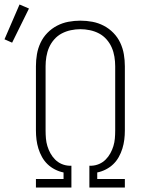

<svg xmlns="http://www.w3.org/2000/svg" viewBox="-58 -835 678 855"><path d="M102 0V-38H225V-67Q205 -71 186.5 -80.5Q168 -90 153.5 -104Q139 -118 129 -136Q119 -154 113 -173.5Q107 -193 104.5 -213Q102 -233 102 -254V-540Q102 -567 106.5 -593.5Q111 -620 122.5 -644.5Q134 -669 153 -688.5Q172 -708 196 -720.5Q220 -733 246.5 -738Q273 -743 300 -743Q327 -743 353.5 -738Q380 -733 404 -720.5Q428 -708 447 -688.5Q466 -669 477.5 -644.5Q489 -620 493.5 -593.5Q498 -567 498 -540V-254Q498 -233 495.5 -213Q493 -193 487 -173.5Q481 -154 471 -136Q461 -118 446.5 -104Q432 -90 413.5 -80.5Q395 -71 375 -67V-38H498V0H340V-97H350Q368 -98 384 -105Q400 -112 412.5 -124.5Q425 -137 433.5 -152.5Q442 -168 447 -184.5Q452 -201 453.5 -218.5Q455 -236 455 -254V-540Q455 -561 451.5 -582.5Q448 -604 439.5 -623.5Q431 -643 416.5 -659.5Q402 -676 383 -686Q364 -696 342.5 -700.5Q321 -705 300 -705Q279 -705 257.5 -700.5Q236 -696 217 -686Q198 -676 183.5 -659.5Q169 -643 160.5 -623.5Q152 -604 148.5 -582.5Q145 -561 145 -540V-254Q145 -236 146.5 -218.5Q148 -201 153 -184.5Q158 -168 166.5 -152.5Q175 -137 187.5 -124.5Q200 -112 216 -105Q232 -98 250 -97H260V0ZM-4 -645 -38 -660 29 -815 71 -797Z"/></svg>

Font: Iosevka Curly Slab XLtEx
Style: Regular
Weight: 200
Width: 7
Monospace: yes
Designer: Belleve Invis
Foundry: Belleve Invis
Version: Version 11.1.0; ttfautohint (v1.8.3)